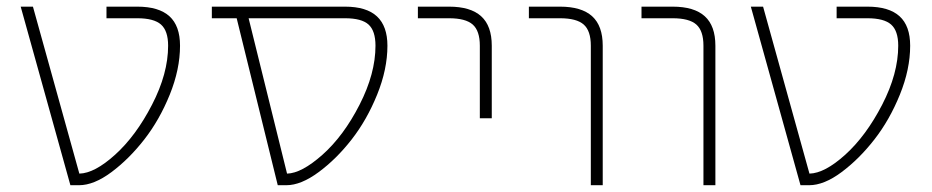

<svg xmlns="http://www.w3.org/2000/svg" viewBox="-20 -544 2746 566"><path d="M384.8 -524.4Q448.2 -524.4 479.5 -496.1Q510.7 -467.8 510.7 -409.2Q510.7 -339.8 480.5 -265.1Q450.2 -190.4 405.3 -132.8Q360.4 -75.2 308.6 -36.6Q256.8 2 212.9 2H187.5L41 -524.4H77.1L213.9 -32.2Q258.8 -33.2 319.3 -87.9Q380.9 -143.6 428.2 -235.4Q475.6 -327.1 475.6 -409.2Q475.6 -453.1 454.6 -471.7Q433.6 -490.2 384.8 -490.2H293.9V-524.4Z M712.9 -490.2 826.2 -32.2Q869.1 -33.2 930.7 -87.9Q993.2 -143.6 1040 -235.4Q1086.9 -327.1 1086.9 -409.2Q1086.9 -453.1 1066.4 -471.7Q1045.9 -490.2 997.1 -490.2ZM1122.1 -409.2Q1122.1 -339.8 1091.8 -265.1Q1061.5 -190.4 1016.6 -132.8Q971.7 -75.2 919.4 -36.6Q867.2 2 824.2 2H798.8L677.7 -490.2H604.5V-524.4H997.1Q1060.5 -524.4 1091.3 -495.6Q1122.1 -466.8 1122.1 -409.2Z M1303.7 -490.2H1211.9V-524.4H1303.7Q1367.2 -524.4 1398.4 -496.1Q1429.7 -467.8 1429.7 -409.2V-195.3H1394.5V-409.2Q1394.5 -453.1 1373.5 -471.7Q1352.5 -490.2 1303.7 -490.2Z M1630.9 -490.2H1539.1V-524.4H1630.9Q1694.3 -524.4 1725.6 -496.1Q1756.8 -467.8 1756.8 -409.2V2H1721.7V-409.2Q1721.7 -453.1 1700.7 -471.7Q1679.7 -490.2 1630.9 -490.2Z M1962.9 -490.2H1871.1V-524.4H1962.9Q2026.4 -524.4 2057.6 -496.1Q2088.9 -467.8 2088.9 -409.2V2H2053.7V-409.2Q2053.7 -453.1 2032.7 -471.7Q2011.7 -490.2 1962.9 -490.2Z M2537.1 -524.4Q2600.6 -524.4 2631.8 -496.1Q2663.1 -467.8 2663.1 -409.2Q2663.1 -339.8 2632.8 -265.1Q2602.5 -190.4 2557.6 -132.8Q2512.7 -75.2 2460.9 -36.6Q2409.2 2 2365.2 2H2339.8L2193.4 -524.4H2229.5L2366.2 -32.2Q2411.1 -33.2 2471.7 -87.9Q2533.2 -143.6 2580.6 -235.4Q2627.9 -327.1 2627.9 -409.2Q2627.9 -453.1 2606.9 -471.7Q2585.9 -490.2 2537.1 -490.2H2446.3V-524.4Z"/></svg>

Font: Gen Shin Gothic ExtraLight
Style: Regular
Weight: 100
Designer: [Source Han Sans]
Ryoko NISHIZUKA  (kana & ideographs); Paul D. Hunt (Latin, Greek & Cyrillic); Wenlong ZHANG  (bopomofo
Version: Version 1.002.20150607